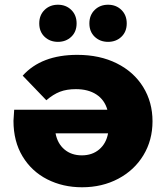

<svg xmlns="http://www.w3.org/2000/svg" viewBox="-20 -783 690 812"><path d="M625 -270Q625 -190 586.5 -126.5Q548 -63 480 -27Q412 9 327 9Q246 9 180 -24.5Q114 -58 75.5 -121.5Q37 -185 37 -272Q37 -274 40 -319H434Q422 -361 387.5 -383.5Q353 -406 301 -406Q262 -406 233.5 -395Q205 -384 176 -359L76 -463Q155 -551 307 -551Q402 -551 474 -515Q546 -479 585.5 -415Q625 -351 625 -270ZM437 -219H215Q223 -176 252.5 -151Q282 -126 326 -126Q370 -126 399.5 -151Q429 -176 437 -219ZM146 -684Q146 -719 168.5 -741Q191 -763 225 -763Q259 -763 281.5 -741Q304 -719 304 -684Q304 -649 281.5 -627.5Q259 -606 225 -606Q191 -606 168.5 -627.5Q146 -649 146 -684ZM358 -684Q358 -719 380.5 -741Q403 -763 437 -763Q471 -763 493.5 -741Q516 -719 516 -684Q516 -649 493.5 -627.5Q471 -606 437 -606Q403 -606 380.5 -627.5Q358 -649 358 -684Z"/></svg>

Font: CMG Sans ExtraBold
Style: Regular
Weight: 800
Designer: Julieta Ulanovsky
Foundry: Julieta Ulanovsky
Version: Version 7.200